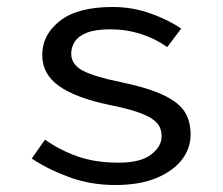

<svg xmlns="http://www.w3.org/2000/svg" viewBox="-20 -518 640 550"><path d="M310 12Q239 12 177 -11Q115 -34 71 -64L109 -118Q151 -88 202 -70Q253 -52 320 -52Q382 -52 412.5 -75Q443 -98 443 -128Q443 -142 437.5 -154Q432 -166 416.5 -177Q401 -188 371 -198Q341 -208 291 -218Q196 -238 148.5 -272Q101 -306 101 -360Q101 -419 152 -458.5Q203 -498 303 -498Q359 -498 411 -479.5Q463 -461 499 -436L459 -383Q426 -407 384 -420.5Q342 -434 296 -434Q254 -434 229.5 -424.5Q205 -415 194.5 -399Q184 -383 184 -364Q184 -333 217.5 -315.5Q251 -298 325 -283Q406 -266 449.5 -245Q493 -224 509.5 -197Q526 -170 526 -133Q526 -93 501 -60.5Q476 -28 428 -8Q380 12 310 12Z"/></svg>

Font: Source Code Pro
Style: Regular
Weight: 400
Monospace: yes
Designer: Paul D. Hunt, Teo Tuominen
Foundry: Adobe Systems Incorporated
Version: Version 1.018;hotconv 1.0.116;makeotfexe 2.5.65601